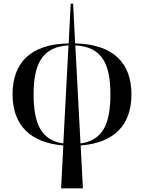

<svg xmlns="http://www.w3.org/2000/svg" viewBox="-20 -780 779 1040"><path d="M311 240H429L417 8C596 -6 692 -100 692 -269C692 -436 597 -540 387 -545L376 -760H363L352 -545C142 -541 48 -437 48 -269C48 -100 147 -6 323 8ZM162 -269C162 -430 207 -527 351 -534L323 -3C203 -20 162 -111 162 -269ZM578 -269C578 -111 538 -20 416 -3L388 -534C535 -527 578 -430 578 -269Z"/></svg>

Font: Noto Serif Display Medium
Style: Regular
Weight: 500
Designer: Monotype Design Team
Foundry: Monotype Imaging Inc.
Version: Version 2.009